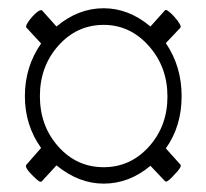

<svg xmlns="http://www.w3.org/2000/svg" viewBox="-20 -558 497 463"><path d="M230 -115.2Q169.9 -115.2 116.2 -159.2L81.1 -121.1Q78.1 -118.2 73.5 -121.3Q68.8 -124.5 57.1 -136.2Q38.1 -155.3 43.9 -161.1L79.1 -201.2Q40 -255.9 40 -326.2Q40 -397 79.1 -453.1L43.9 -491.2Q39.1 -496.1 58.1 -518.1Q74.2 -535.6 81.1 -533.2L116.2 -494.1Q168.5 -538.1 230 -538.1Q290.5 -538.1 342.8 -494.1L377.9 -533.2Q378.9 -534.7 381.6 -533.7Q384.3 -532.7 388.9 -528.8Q393.6 -524.9 399.9 -518.1Q418.9 -496.6 415 -491.2L379.9 -454.1Q418 -397.9 418 -326.2Q418 -253.4 379.9 -200.2L415 -161.1Q419.9 -156.2 399.9 -136.2Q393.1 -128.4 388.2 -124.5Q383.3 -120.6 381.3 -120.1Q379.4 -119.6 377.9 -121.1L342.8 -158.2Q291.5 -115.2 230 -115.2ZM230 -154.8Q294.4 -154.8 339.1 -204.3Q383.8 -253.9 383.8 -325.2Q383.8 -397 338.6 -447.5Q293.5 -498 230 -498Q165.5 -498 120.8 -448Q76.2 -397.9 76.2 -326.2Q76.2 -254.4 120.6 -204.6Q165 -154.8 230 -154.8Z"/></svg>

Font: Junicode SmCond Light
Style: Regular
Weight: 300
Width: 4
Designer: Peter S. Baker
Version: Version 2.206